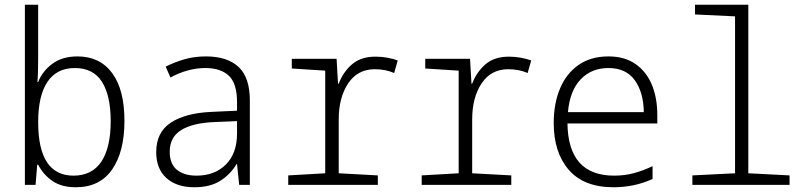

<svg xmlns="http://www.w3.org/2000/svg" viewBox="-20 -780 3418 810"><path d="M300 10Q239 10 200.5 -17Q162 -44 141 -85H137L130 0H85V-760H141V-546Q141 -521 140.5 -491.5Q140 -462 138 -434H141Q159 -480 201 -511Q243 -542 307 -542Q401 -542 453 -472Q505 -402 505 -270Q505 -140 453 -65Q401 10 300 10ZM290 -39Q368 -39 407.5 -98Q447 -157 447 -269Q447 -377 410 -435Q373 -493 296 -493Q219 -493 180 -434.5Q141 -376 141 -265Q141 -39 290 -39Z M800 10Q725 10 682 -29Q639 -68 639 -138Q639 -222 700.5 -262.5Q762 -303 872 -308L980 -313V-348Q980 -428 945.5 -460.5Q911 -493 846 -493Q773 -493 699 -453L679 -499Q717 -518 758.5 -530Q800 -542 849 -542Q939 -542 986.5 -497.5Q1034 -453 1034 -357V0H989L980 -88H978Q952 -44 909 -17Q866 10 800 10ZM809 -39Q886 -39 933 -86Q980 -133 980 -217V-269L883 -265Q792 -261 744 -231Q696 -201 696 -140Q696 -89 726 -64Q756 -39 809 -39Z M1196 0V-40L1352 -49V-482L1211 -491V-532H1400L1406 -427H1409Q1428 -477 1465.5 -509Q1503 -541 1564 -541Q1590 -541 1614.5 -536.5Q1639 -532 1658 -525L1643 -472Q1606 -488 1561 -488Q1489 -488 1449 -428.5Q1409 -369 1409 -276V-49L1574 -40V0Z M1759 0V-40L1915 -49V-482L1774 -491V-532H1963L1969 -427H1972Q1991 -477 2028.5 -509Q2066 -541 2127 -541Q2153 -541 2177.5 -536.5Q2202 -532 2221 -525L2206 -472Q2169 -488 2124 -488Q2052 -488 2012 -428.5Q1972 -369 1972 -276V-49L2137 -40V0Z M2569 10Q2443 10 2379.5 -63.5Q2316 -137 2316 -261Q2316 -344 2343 -407.5Q2370 -471 2421.5 -506.5Q2473 -542 2547 -542Q2615 -542 2661 -510Q2707 -478 2730 -422.5Q2753 -367 2753 -295V-259H2374Q2377 -39 2571 -39Q2615 -39 2654 -49.5Q2693 -60 2733 -79V-25Q2694 -7 2652.5 1.5Q2611 10 2569 10ZM2696 -307Q2695 -390 2658 -441.5Q2621 -493 2547 -493Q2475 -493 2429.5 -445Q2384 -397 2376 -307Z M2901 0V-40L3081 -49V-711L2912 -719V-760H3137V-49L3311 -40V0Z"/></svg>

Font: Noto Sans Mono SemiCondensed Light
Style: Regular
Weight: 300
Width: 4
Designer: Monotype Design Team
Foundry: Monotype Imaging Inc.
Version: Version 2.014; ttfautohint (v1.8.4.7-5d5b)